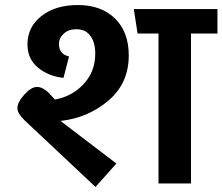

<svg xmlns="http://www.w3.org/2000/svg" viewBox="-20 -728 883 762"><path d="M491 -508Q491 -397 410 -328.5Q329 -260 220 -248L442 -79L359 14L77 -251Q49 -279 49 -298Q49 -322 76.5 -352.5Q104 -383 127 -383Q139 -383 151.5 -376Q164 -369 172.5 -360.5Q181 -352 198 -333Q266 -345 312 -394.5Q358 -444 358 -515Q358 -559 339 -585.5Q320 -612 283 -612Q252 -612 233 -594.5Q214 -577 214 -553Q214 -513 254 -504L232 -419Q173 -425 131 -459.5Q89 -494 89 -552Q89 -621 144.5 -664.5Q200 -708 289 -708Q382 -708 436.5 -654.5Q491 -601 491 -508ZM843 -692V-595H738V0H609V-595H526L511 -692Z"/></svg>

Font: FiraGO SemiBold
Style: Regular
Weight: 600
Designer: bBox Type
Foundry: bBox Type GmbH
Version: Version 1.001;PS 001.001;hotconv 1.0.88;makeotf.lib2.5.64775